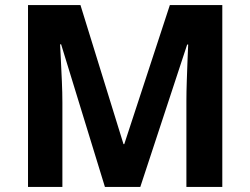

<svg xmlns="http://www.w3.org/2000/svg" viewBox="-20 -734 983 754"><path d="M392 0 220 -560H216Q217 -540 219 -500Q221 -460 223 -414.5Q225 -369 225 -332V0H90V-714H296L465 -168H468L647 -714H853V0H712V-338Q712 -372 713.5 -416Q715 -460 716.5 -499.5Q718 -539 719 -559H715L531 0Z"/></svg>

Font: Noto Sans Cham
Style: Bold
Weight: 700
Version: Version 2.002